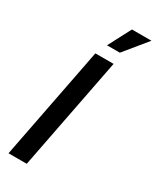

<svg xmlns="http://www.w3.org/2000/svg" viewBox="-232 -986 855 1049"><g transform="rotate(30 195.5 -461.5)"><path d="M22 0H137L275 -710H160ZM193 -780H274L391 -923H268Z"/></g></svg>

Font: Uncut Sans Semibold Italic
Style: Regular
Weight: 600
Italic angle: -11°
Designer: Kasper Nordkvist
Foundry: UNCUT.wtf
Version: Version 1.304;Glyphs 3.2 (3246)